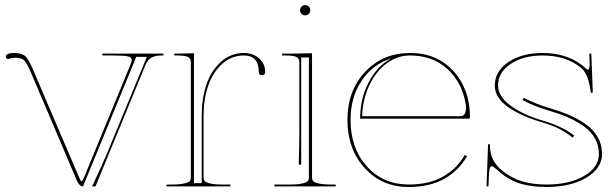

<svg xmlns="http://www.w3.org/2000/svg" viewBox="-20 -730 2408 752"><path d="M305.2 0Q298.3 0.5 292 -5.9Q285.6 -12.2 282.7 -19L101.6 -444.8Q85 -483.9 74.5 -493.9Q64 -503.9 39.6 -503.9Q27.8 -503.9 16.1 -500Q14.2 -499 12.7 -499Q2.9 -499 2.9 -508.3Q2.9 -522.5 37.1 -522.5Q50.3 -522.5 59.8 -519.5Q69.3 -516.6 75.7 -512.7Q82 -508.8 88.9 -497.8Q95.7 -486.8 100.1 -477.8Q104.5 -468.8 113.3 -448.2L290 -34.7Q295.9 -20 299.3 -20Q302.7 -20 309.1 -35.2L491.7 -478.5Q496.1 -489.7 496.1 -494.6Q496.1 -505.9 480.2 -509.3Q464.4 -512.7 420.9 -512.7H380.9V-520H620.1V-512.7H614.3Q587.9 -512.7 573 -504.2Q558.1 -495.6 549.8 -475.6L354 0H340.8Q381.3 -87.4 397 -124L555.2 -507.3H513.7Z M632.3 0V-7.3H652.3Q684.6 -7.3 701.9 -11.5Q719.2 -15.6 723.4 -21Q727.5 -26.4 727.5 -35.2V-487.3Q727.5 -501.5 715.6 -507.1Q703.6 -512.7 674.8 -512.7H662.6V-520H674.8L739.7 -521.5V-12.7H770V-277.3Q770 -343.3 788.1 -397.7Q806.2 -452.1 844.7 -487.3Q883.3 -522.5 935.5 -522.5Q970.7 -522.5 994.6 -501.5Q1018.6 -480.5 1018.6 -447.3Q1018.6 -435.5 1005.9 -435.5Q993.7 -435.5 993.7 -447.3Q993.7 -512.7 935.5 -512.7Q886.7 -512.7 850.1 -479.7Q813.5 -446.8 795.4 -393.8Q777.3 -340.8 777.3 -277.3V-35.2Q777.3 -26.4 781.5 -21Q785.6 -15.6 803 -11.5Q820.3 -7.3 852.5 -7.3H882.3V0Z M1054.7 0V-7.3H1114.7Q1147 -7.3 1164.3 -11.5Q1181.6 -15.6 1185.8 -21Q1189.9 -26.4 1189.9 -35.2V-504.9H1159.7V-85H1149.9Q1152.3 -165 1152.3 -200.2V-487.3Q1152.3 -501.5 1140.4 -507.1Q1128.4 -512.7 1099.6 -512.7H1085V-520H1119.6Q1177.2 -521 1202.1 -521.5V-35.2Q1202.1 -26.4 1206.3 -21Q1210.4 -15.6 1227.8 -11.5Q1245.1 -7.3 1277.3 -7.3H1294.9V0ZM1161.1 -675.8Q1155.3 -681.6 1155.3 -689.9Q1155.3 -698.2 1161.1 -704.1Q1167 -710 1175.3 -710Q1183.6 -710 1189.5 -704.1Q1195.3 -698.2 1195.3 -689.9Q1195.3 -681.6 1189.5 -675.8Q1183.6 -669.9 1175.3 -669.9Q1167 -669.9 1161.1 -675.8Z M1782.7 -274.9Q1805.2 -274.9 1805.2 -309.1Q1805.2 -317.4 1803.7 -324.2Q1788.6 -409.7 1730.7 -461.2Q1672.9 -512.7 1585.4 -512.7Q1535.6 -512.7 1493.4 -481Q1451.2 -449.2 1425.8 -394.5Q1400.4 -339.8 1398.4 -274.9ZM1390.6 -265.1Q1390.6 -344.2 1424.3 -408.4Q1458 -472.7 1512.7 -501.5Q1439.9 -478.5 1396.5 -414.1Q1353 -349.6 1353 -259.8Q1353 -149.9 1416.7 -78.6Q1480.5 -7.3 1580.6 -7.3Q1661.1 -7.3 1715.6 -38.6Q1770 -69.8 1800.3 -123L1809.1 -118.2Q1777.8 -62.5 1720.7 -30Q1663.6 2.4 1580.6 2.4Q1475.6 2.4 1408.2 -72Q1340.8 -146.5 1340.8 -259.8Q1340.8 -375 1410.2 -448.7Q1479.5 -522.5 1585.4 -522.5Q1691.4 -522.5 1756.1 -451.4Q1820.8 -380.4 1820.8 -270Q1820.8 -265.1 1815.4 -265.1Z M2031.2 -347.2Q2075.7 -323.2 2133.8 -306.2Q2176.8 -293.5 2209.7 -279.3Q2242.7 -265.1 2273.4 -243.9Q2304.2 -222.7 2321 -193.1Q2337.9 -163.6 2337.9 -127Q2337.9 -70.8 2276.6 -34.2Q2215.3 2.4 2120.6 2.4Q2063 2.4 2019.3 -10.5Q1975.6 -23.4 1937 -56.2Q1912.1 -79.1 1905.8 -79.1Q1896.5 -79.1 1895 -46.9L1893.1 0H1885.7L1891.6 -165H1898.9V-159.7Q1898.9 -101.6 1945.3 -63Q1982.4 -32.7 2024.2 -20Q2065.9 -7.3 2120.6 -7.3Q2210 -7.3 2267.8 -41Q2325.7 -74.7 2325.7 -127Q2325.7 -160.6 2310.1 -188.2Q2294.4 -215.8 2265.6 -236.1Q2236.8 -256.3 2204.8 -270.3Q2172.9 -284.2 2131.3 -296.4Q2074.2 -312.5 2026.4 -338.4ZM2222.7 -190.9Q2196.8 -211.9 2171.9 -224.6Q2143.1 -239.3 2103 -251Q2021 -274.9 1969.5 -311Q1918 -347.2 1918 -395.5Q1918 -450.7 1970.9 -486.6Q2023.9 -522.5 2105.5 -522.5Q2199.7 -522.5 2262.7 -472.2Q2266.1 -469.2 2270.8 -465.1Q2275.4 -460.9 2277.8 -459Q2280.3 -457 2282.2 -457Q2289.6 -457 2289.6 -480Q2289.6 -481 2289.3 -484.6Q2289.1 -488.3 2288.8 -498.3Q2288.6 -508.3 2288.1 -520H2295.9L2301.8 -370.1Q2301.8 -366.7 2297.4 -366.7Q2293.5 -366.7 2293.5 -370.1L2293 -374Q2284.2 -440.9 2256.3 -463.9Q2197.3 -512.7 2105.5 -512.7Q2029.3 -512.7 1980 -479.5Q1930.7 -446.3 1930.7 -395.5Q1930.7 -352.5 1979.7 -316.4Q2028.8 -280.3 2105.5 -257.8Q2183.1 -234.9 2229 -199.2Z"/></svg>

Font: ZnikomitNo25
Style: Regular
Weight: 100
Designer: gluk
Foundry: gluk
Version: Version 0.56